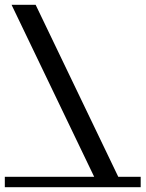

<svg xmlns="http://www.w3.org/2000/svg" viewBox="-20 -777 604 797"><path d="M564 -43V0H0V-43H371L28 -757H128L471 -43Z"/></svg>

Font: Montserrat Subrayada
Style: Regular
Weight: 400
Designer: Julieta Ulanovsky
Foundry: Julieta Ulanovsky
Version: Version 2.001